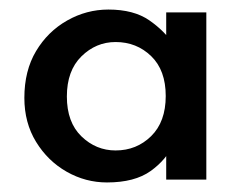

<svg xmlns="http://www.w3.org/2000/svg" viewBox="-20 -730 492 402"><path d="M204 -348Q159 -348 119.5 -370.5Q80 -393 55.5 -433Q31 -473 31 -525Q31 -582 55.5 -623Q80 -664 120.5 -687Q161 -710 207 -710Q260 -710 292.5 -687.5Q325 -665 344 -636L328 -593V-704H412V-354H328V-463L344 -430Q329 -396 295.5 -372Q262 -348 204 -348ZM222 -415Q266 -415 296.5 -445Q327 -475 327 -529Q327 -583 296.5 -612.5Q266 -642 222 -642Q181 -642 150.5 -612Q120 -582 120 -528Q120 -474 150.5 -444.5Q181 -415 222 -415Z"/></svg>

Font: Host Grotesk Light Medium
Style: Regular
Weight: 500
Version: Version 1.003